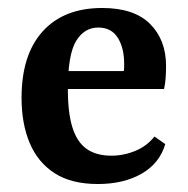

<svg xmlns="http://www.w3.org/2000/svg" viewBox="-20 -451 470 481"><path d="M34 -206Q34 -314 87 -372.5Q140 -431 236 -431Q316 -431 356 -391Q396 -351 396 -286Q396 -272 395 -256.5Q394 -241 391 -228H113V-273H290Q291 -278 291 -282Q291 -286 291 -292Q291 -331 275 -356.5Q259 -382 226 -382Q191 -382 170.5 -348Q150 -314 150 -227Q150 -168 161.5 -131.5Q173 -95 197 -78Q221 -61 259 -61Q290 -61 319 -73Q348 -85 367 -109L394 -90Q380 -42 335 -16Q290 10 225 10Q159 10 117 -17Q75 -44 54.5 -92.5Q34 -141 34 -206Z"/></svg>

Font: Yrsa SemiBold
Style: Regular
Weight: 600
Version: Version 2.004